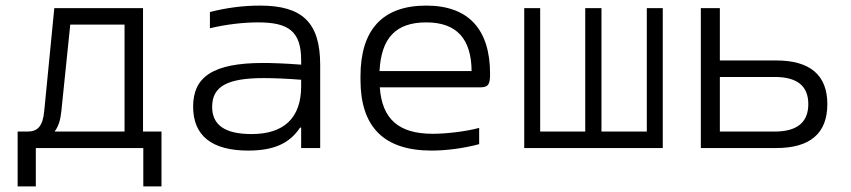

<svg xmlns="http://www.w3.org/2000/svg" viewBox="-20 -529 3040 686"><path d="M79 -59H43V137H108V0H492V137H557V-59H491V-500H174L138 -132C133 -79 115 -59 79 -59ZM175 -59C189 -77 196 -101 199 -130L231 -441H425V-59Z M909 -509C848 -509 788 -501 730 -486V-428C788 -442 850 -449 902 -449C1010 -449 1056 -418 1056 -314V-298C992 -303 945 -304 920 -304C742 -304 670 -255 670 -148C670 -44 737 9 867 9C959 9 1015 -17 1052 -73H1056V0H1124V-297C1124 -449 1060 -509 909 -509ZM738 -147C738 -221 793 -250 923 -250C954 -250 1008 -248 1056 -244V-221C1056 -107 994 -50 879 -50C780 -50 738 -85 738 -147Z M1731 -265C1731 -422 1656 -509 1503 -509C1346 -509 1268 -422 1268 -256V-244C1268 -77 1350 9 1522 9C1574 9 1637 1 1692 -14V-72C1644 -59 1574 -51 1526 -51C1404 -51 1345 -104 1337 -217H1697C1726 -217 1731 -230 1731 -265ZM1336 -275C1342 -393 1394 -449 1503 -449C1613 -449 1664 -389 1665 -275Z M1853 -500V0H2348V-500H2291V-59H2129V-500H2071V-59H1910V-500Z M2484 0H2753C2874 0 2936 -52 2936 -157C2936 -261 2874 -313 2753 -313H2552V-500H2484ZM2552 -59V-254H2748C2828 -254 2868 -222 2868 -157C2868 -92 2828 -59 2748 -59Z"/></svg>

Font: LT Wave Mono Light
Style: Regular
Weight: 300
Designer: Daniel Lyons
Version: Version 2.5 (Glyphs App)